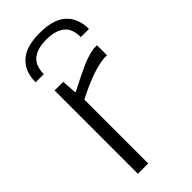

<svg xmlns="http://www.w3.org/2000/svg" viewBox="-245 -828 880 880"><g transform="rotate(-45 195.0 -387.5)"><path d="M44 -628Q44 -697 86 -736Q128 -775 217 -775Q306 -775 348 -736Q390 -697 390 -628H337Q337 -684 305.5 -708Q274 -732 217 -732Q160 -732 129 -708Q98 -684 97 -628ZM79 -540H135L140 -467H144Q204 -498 251 -520Q298 -542 341 -549H363V-484H340Q294 -478 244 -458.5Q194 -439 146 -414V0H79Z"/></g></svg>

Font: Plata Sans Light
Style: Regular
Weight: 300
Designer: Pablo Impallari, Andres Torresi, & Cristiano Sobral
Foundry: Pablo Impallari, Andres Torresi, & Cristiano Sobral
Version: Version 1.00;December 28, 2019;FontCreator 12.0.0.2547 64-bi